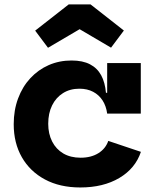

<svg xmlns="http://www.w3.org/2000/svg" viewBox="-20 -836 696 868"><path d="M343 11.5Q250.5 11.5 183 -24.8Q115.5 -61 78.8 -125.2Q42 -189.5 42 -274.5Q42 -338 61.8 -391Q81.5 -444 117.2 -482.5Q153 -521 200.5 -541.8Q248 -562.5 303.5 -562.5Q354 -562.5 387 -545.2Q420 -528 437.5 -495.5Q455 -463 459 -416.5H491.5L464.5 -322.5Q460 -356.5 443.8 -381.8Q427.5 -407 401 -421Q374.5 -435 339 -435Q296.5 -435 264.8 -415Q233 -395 215.5 -359.5Q198 -324 198 -276.5Q198 -231 215.8 -196.2Q233.5 -161.5 266.2 -142.2Q299 -123 344.5 -123Q392 -123 424.8 -143.5Q457.5 -164 469.5 -199L617 -149.5Q592 -74.5 519.5 -31.5Q447 11.5 343 11.5ZM464.5 -322.5V-551H616.5V-322.5ZM389.5 -816 540 -698 482 -620.5 340 -704 197 -620 139 -697.5 290.5 -816Z"/></svg>

Font: Hepta Slab ExtraLight
Style: Bold
Weight: 700
Version: Version 1.102